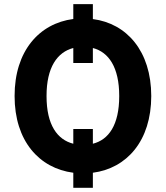

<svg xmlns="http://www.w3.org/2000/svg" viewBox="-20 -826 800 926"><path d="M427.9 -806.1H333.5V-734.4C169.4 -713.1 50.1 -580.3 50.4 -362.9C50.1 -146 169.4 -14.2 333.5 7.1V79.9H427.9V7.1C590.9 -14.2 709.2 -145.6 709.5 -362.9C709.2 -579.9 590.9 -713.1 427.9 -734ZM427.9 -203.8H333.5V-132.8C257.1 -152 204.2 -222.7 204.5 -362.9C204.2 -501.8 256.7 -574.6 333.5 -594.5V-522H427.9V-594.5C503.9 -574.6 555 -502.1 555 -362.9C555 -222.7 503.9 -152 427.9 -132.8Z"/></svg>

Font: Karasuma Gothic
Style: Bold
Weight: 700
Designer: Rasmus Andersson / Ryoko Nishizuka
Foundry: Genbu
Version: Version 1.00